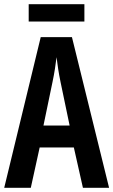

<svg xmlns="http://www.w3.org/2000/svg" viewBox="-20 -890 537 910"><path d="M380 -870H116V-788H380ZM373 0H497L321 -714H173L0 0H126L168 -191H330ZM267 -501 310 -295H186L229 -502C238 -544 244 -586 248 -619C252 -585 258 -544 267 -501Z"/></svg>

Font: Noto Sans Myanmar UI ExtraCondensed SemiBold
Style: Regular
Weight: 600
Width: 2
Designer: Monotype Design Team
Foundry: Monotype Imaging Inc.
Version: Version 2.103